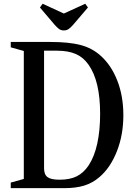

<svg xmlns="http://www.w3.org/2000/svg" viewBox="-20 -980 704 1000"><path d="M36 0V-29L104 -48V-714.5L36 -733.5V-761.5H241Q339.5 -761.5 400 -745.5Q460.5 -729.5 504.5 -689.5Q560 -640 591.2 -559.5Q622.5 -479 622.5 -380Q622.5 -278 589.2 -193Q556 -108 499 -58.5Q462.5 -27 419 -13.5Q375.5 0 313.5 0ZM290.5 -44Q344 -44 379.8 -61.8Q415.5 -79.5 441.5 -118.5Q471.5 -163.5 486.5 -232Q501.5 -300.5 501.5 -387Q501.5 -559 440.5 -644Q413.5 -682 374.2 -699Q335 -716 275.5 -716H209.5V-103.5Q209.5 -71 227.5 -57.5Q245.5 -44 290.5 -44ZM313 -821.5Q297.5 -821.5 287.2 -829.2Q277 -837 264.5 -851L188 -941L202 -960.5L312.5 -909.5L424 -960.5L438 -941L361 -851Q347.5 -835.5 337 -828.5Q326.5 -821.5 313 -821.5Z"/></svg>

Font: Libre Caslon Condensed Medium
Style: Regular
Weight: 500
Designer: Pablo Impallari, Rodrigo Fuenzalida, Katja Schimmel, Ertekin Erdin
Foundry: Pablo Impallari, Rodrigo Fuenzalida
Version: Version 2.000; ttfautohint (v1.8.4.7-5d5b);gftools[0.9.33]